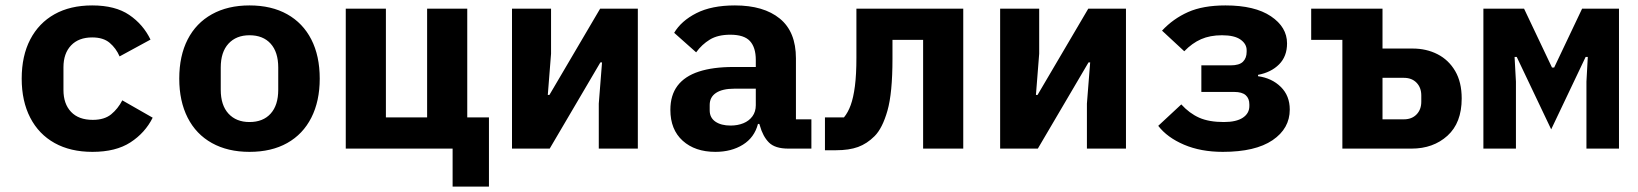

<svg xmlns="http://www.w3.org/2000/svg" viewBox="-20 -548 6040 708"><path d="M321 12Q240 12 181.5 -20.5Q123 -53 91.5 -114Q60 -175 60 -258Q60 -342 91.5 -402.5Q123 -463 181 -495.5Q239 -528 320 -528Q405 -528 456.5 -493Q508 -458 535 -402L421 -340Q408 -370 384.5 -390Q361 -410 320 -410Q270 -410 242 -380.5Q214 -351 214 -300V-216Q214 -165 242 -135.5Q270 -106 322 -106Q365 -106 390 -126.5Q415 -147 431 -178L543 -114Q515 -58 461 -23Q407 12 321 12Z M900 12Q820 12 761.5 -20.5Q703 -53 672 -114Q641 -175 641 -258Q641 -342 672 -402.5Q703 -463 761.5 -495.5Q820 -528 900 -528Q981 -528 1039 -495.5Q1097 -463 1128 -402.5Q1159 -342 1159 -258Q1159 -175 1128 -114Q1097 -53 1039 -20.5Q981 12 900 12ZM900 -98Q950 -98 978 -129Q1006 -160 1006 -217V-299Q1006 -356 978 -387Q950 -418 900 -418Q851 -418 822.5 -387Q794 -356 794 -299V-217Q794 -160 822.5 -129Q851 -98 900 -98Z M1649 0H1255V-516H1403V-115H1555V-516H1703V-115H1783V140H1649Z M1868 0V-516H2012V-350L2000 -198H2006L2036 -249L2193 -516H2332V0H2188V-166L2200 -318H2194L2191 -313L2007 0Z M2887 0Q2838 0 2815.5 -22.5Q2793 -45 2782 -85L2780 -91H2775Q2762 -41 2719.5 -14.5Q2677 12 2618 12Q2543 12 2497.5 -29Q2452 -70 2452 -143Q2452 -197 2478.5 -232Q2505 -267 2557 -284Q2609 -301 2684 -301H2767V-327Q2767 -373 2745.5 -396.5Q2724 -420 2673 -420Q2627 -420 2597.5 -402Q2568 -384 2547 -355L2466 -427Q2492 -471 2548 -499.5Q2604 -528 2690 -528Q2796 -528 2855.5 -479.5Q2915 -431 2915 -333V-108H2972V0ZM2674 -85Q2700 -85 2721 -93.5Q2742 -102 2754.5 -119Q2767 -136 2767 -160V-221H2688Q2644 -221 2620.5 -205.5Q2597 -190 2597 -161V-141Q2597 -114 2618 -99.5Q2639 -85 2674 -85Z M3022 -115H3092Q3107 -133 3117 -160.5Q3127 -188 3132.5 -230.5Q3138 -273 3138 -335V-516H3532V0H3384V-401H3271V-331Q3271 -205 3252.5 -140Q3234 -75 3205 -46Q3177 -18 3144 -6Q3111 6 3063 6H3022Z M3668 0V-516H3812V-350L3800 -198H3806L3836 -249L3993 -516H4132V0H3988V-166L4000 -318H3994L3991 -313L3807 0Z M4489 12Q4408 12 4346 -14.5Q4284 -41 4251 -84L4336 -163Q4366 -130 4402 -114Q4438 -98 4493 -98Q4539 -98 4563 -114Q4587 -130 4587 -157V-163Q4587 -185 4573.5 -197Q4560 -209 4531 -209H4410V-307H4518Q4550 -307 4563.5 -320.5Q4577 -334 4577 -357V-363Q4577 -386 4554.5 -402Q4532 -418 4486 -418Q4442 -418 4409 -403.5Q4376 -389 4347 -359L4265 -435Q4306 -479 4361 -503.5Q4416 -528 4499 -528Q4607 -528 4666.5 -488Q4726 -448 4726 -388Q4726 -340 4696.5 -310.5Q4667 -281 4619 -272V-267Q4670 -260 4703 -227.5Q4736 -195 4736 -144Q4736 -74 4672.5 -31Q4609 12 4489 12Z M4930 -401H4815V-516H5078V-369H5189Q5240 -369 5281 -348Q5322 -327 5346 -286Q5370 -245 5370 -185Q5370 -95 5317.5 -47.5Q5265 0 5185 0H4930ZM5157 -108Q5186 -108 5203.5 -126Q5221 -144 5221 -173V-196Q5221 -225 5203.5 -243Q5186 -261 5157 -261H5078V-108Z M5450 0V-516H5600L5703 -299H5711L5814 -516H5950V0H5830V-247L5835 -338H5827L5700 -71L5573 -338H5565L5570 -247V0Z"/></svg>

Font: Lilex
Style: Regular
Weight: 400
Monospace: yes
Designer: Mike Abbink, Paul van der Laan, Pieter van Rosmalen, Mikhael Khrustik
Foundry: Mikhael Khrustik
Version: Version 2.510